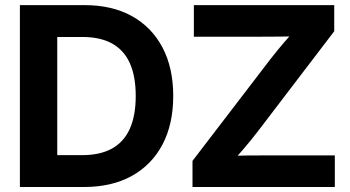

<svg xmlns="http://www.w3.org/2000/svg" viewBox="-20 -748 1398 768"><path d="M315.9 0H127.4V-127.4H308.1Q380.4 -127.4 428 -153.8Q475.6 -180.2 499.3 -232.9Q522.9 -285.6 522.9 -364.3Q522.9 -442.9 499.3 -495.4Q475.6 -547.9 428.2 -574Q380.9 -600.1 309.6 -600.1H124V-727.5H318.4Q428.2 -727.5 507.6 -683.6Q586.9 -639.6 629.9 -558.1Q672.9 -476.6 672.9 -364.3Q672.9 -251.5 629.9 -169.9Q586.9 -88.4 507.1 -44.2Q427.2 0 315.9 0ZM209 -727.5V0H59.6V-727.5ZM750 0V-104.5L1060.1 -509.3Q1087.9 -545.4 1119.1 -581.5Q1150.4 -617.7 1182.6 -653.3L1197.3 -604Q1149.9 -602.1 1102.5 -601.6Q1055.2 -601.1 1007.8 -601.1H755.4V-727.5H1316.9V-623L1012.2 -223.6Q983.4 -186 951.2 -148.7Q918.9 -111.3 885.7 -73.7L871.1 -123.5Q919.4 -125.5 967.5 -126Q1015.6 -126.5 1064 -126.5H1319.3V0Z"/></svg>

Font: Inter 24pt
Style: Bold
Weight: 700
Designer: Rasmus Andersson
Foundry: rsms
Version: Version 4.001;git-66647c0bb